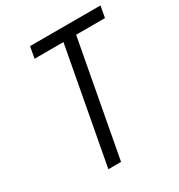

<svg xmlns="http://www.w3.org/2000/svg" viewBox="-175 -856 906 973"><g transform="rotate(-30 278.0 -369.5)"><path d="M175.8 0 300.8 -671.9H131.8L144 -738.8H556.2L543.9 -671.9H375L250 0Z"/></g></svg>

Font: Involve
Style: Italic
Weight: 400
Italic angle: -10.5°
Designer: Stefan Peev
Foundry: Context Ltd.
Version: Version 1.001